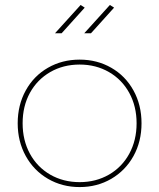

<svg xmlns="http://www.w3.org/2000/svg" viewBox="-20 -759 646 779"><path d="M554.2 -258.8Q554.2 -184.6 521.5 -125.7Q488.8 -66.9 431.4 -33.4Q374 0 303.2 0Q232.4 0 174.8 -33.4Q117.2 -66.9 84.5 -126Q51.8 -185.1 51.8 -258.8Q51.8 -333 84.5 -392.1Q117.2 -451.2 174.6 -484.1Q231.9 -517.1 303.2 -517.1Q374 -517.1 431.4 -484.1Q488.8 -451.2 521.5 -392.1Q554.2 -333 554.2 -258.8ZM71.8 -258.8Q71.8 -189.9 101.3 -135.5Q130.9 -81.1 183.8 -50.5Q236.8 -20 303.2 -20Q369.1 -20 422.1 -50.5Q475.1 -81.1 504.6 -135.5Q534.2 -189.9 534.2 -258.8Q534.2 -327.6 504.6 -381.8Q475.1 -436 422.1 -466.6Q369.1 -497.1 303.2 -497.1Q236.8 -497.1 183.8 -466.6Q130.9 -436 101.3 -382.1Q71.8 -328.1 71.8 -258.8ZM230 -624H203.1L307.1 -738.8L323.7 -728ZM349.1 -624H321.8L425.8 -738.8L442.9 -728Z"/></svg>

Font: Montserrat
Style: Thin
Weight: 250
Designer: Julieta Ulanovsky
Foundry: Julieta Ulanovsky
Version: Version 1.000;PS 002.000;hotconv 1.0.70;makeotf.lib2.5.58329